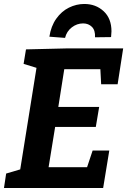

<svg xmlns="http://www.w3.org/2000/svg" viewBox="-21 -948 641 968"><path d="M489 -523 485 -599H303L273 -409H479L462 -308H257L224 -105H418L446 -189H530L499 0H-1L10 -73L81 -94L163 -606L98 -626L110 -699L317 -704H600L572 -523ZM541 -790Q541 -781 539 -761L458 -760Q460 -795 442.5 -812.5Q425 -830 398 -830Q367 -830 341 -810Q315 -790 307 -757L228 -763Q236 -816 262.5 -853.5Q289 -891 326.5 -909.5Q364 -928 404 -928Q462 -928 501.5 -891.5Q541 -855 541 -790Z"/></svg>

Font: Bitter Pro
Style: Bold Italic
Weight: 700
Italic angle: -9°
Designer: Sol Matas, and Bitter project Authors
Foundry: Sol Matas
Version: Version 1.010